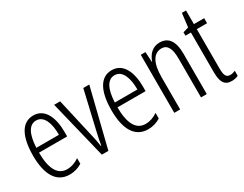

<svg xmlns="http://www.w3.org/2000/svg" viewBox="-75 -1086 1933 1524"><g transform="rotate(-30 892.0 -323.5)"><path d="M205 -542C98 -542 45 -438 45 -265C45 -102 98 10 224 10C267 10 305 -2 338 -23V-74C301 -49 265 -37 228 -37C141 -37 99 -115 98 -263H356V-305C356 -432 313 -542 205 -542ZM205 -496C277 -496 307 -410 306 -307H99C105 -435 143 -496 205 -496Z M522 0H582L714 -532H659L576 -175C566 -134 559 -96 554 -64H550C544 -107 535 -147 526 -185L447 -532H392Z M924 -542C817 -542 764 -438 764 -265C764 -102 817 10 943 10C986 10 1024 -2 1057 -23V-74C1020 -49 984 -37 947 -37C860 -37 818 -115 817 -263H1075V-305C1075 -432 1032 -542 924 -542ZM924 -496C996 -496 1026 -410 1025 -307H818C824 -435 862 -496 924 -496Z M1362 -542C1296 -542 1256 -496 1237 -440H1234L1229 -532H1186V0H1240V-295C1240 -431 1283 -494 1353 -494C1404 -494 1431 -452 1431 -357V0H1484V-370C1484 -488 1441 -542 1362 -542Z M1722 -38C1683 -38 1673 -67 1673 -126V-486H1767V-532H1673V-657H1635L1620 -532L1569 -517V-486H1619V-123C1619 -35 1642 10 1708 10C1733 10 1752 5 1769 -3V-49C1756 -43 1739 -38 1722 -38Z"/></g></svg>

Font: Noto Sans Gurmukhi UI ExtraCondensed Light
Style: Regular
Weight: 300
Width: 2
Designer: Jelle Bosma - Monotype Design Team
Foundry: Monotype Imaging Inc.
Version: Version 2.004